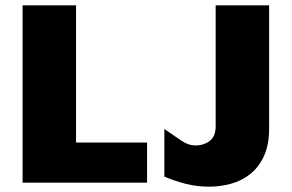

<svg xmlns="http://www.w3.org/2000/svg" viewBox="-20 -687 1097 722"><path d="M65 0V-667H266V-151H533V0ZM766 15Q720 15 677.5 4Q635 -7 598 -23V-202Q635 -176 662 -158Q689 -140 714 -140Q746 -140 768.5 -157Q791 -174 791 -212V-667H992V-204Q992 -142 972.5 -100Q953 -58 921 -32.5Q889 -7 848.5 4Q808 15 766 15Z"/></svg>

Font: Maven Pro Black
Style: Regular
Weight: 900
Designer: Joe Prince
Foundry: Joe Prince
Version: Version 2.103